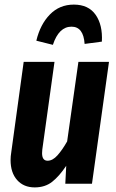

<svg xmlns="http://www.w3.org/2000/svg" viewBox="-20 -799 506 835"><path d="M26 -103Q26 -119 29 -137L83 -530H217L164 -149Q163 -143 163 -133Q163 -100 187 -100Q209 -100 230 -123.5Q251 -147 272 -184L321 -530H454L380 0H264L268 -78Q238 -33 207 -8.5Q176 16 131 16Q83 16 54.5 -16Q26 -48 26 -103ZM138 -622Q155 -693 197 -736Q239 -779 301 -779Q365 -779 396 -734.5Q427 -690 423 -618L348 -608Q343 -683 291 -683Q236 -683 210 -604Z"/></svg>

Font: Fira Sans Compressed SemiBold
Style: Italic
Weight: 600
Width: 1
Italic angle: -8°
Designer: bBox Type GmbH & Carrois Corporate GbR & Edenspiekermann AG
Foundry: bBox Type GmbH & Carrois Corporate GbR & Edenspiekermann AG
Version: Version 4.301